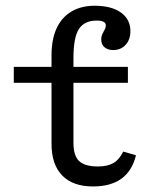

<svg xmlns="http://www.w3.org/2000/svg" viewBox="-20 -651 564 682"><path d="M163 -206.7V-453.9Q163 -511.6 181.3 -550.9Q199.7 -590.2 234.3 -610.4Q268.8 -630.6 316.1 -630.6Q375.4 -630.6 409.3 -606.6Q443.2 -582.6 443.2 -540.4Q443.2 -510.3 426.3 -491.8Q409.3 -473.2 381.9 -473.2Q362.7 -473.2 351.1 -483.3Q339.6 -493.4 339.6 -510.4Q339.6 -521.7 343.7 -530.3Q347.8 -538.8 351.9 -546.1Q355.9 -553.4 355.9 -560.7Q355.9 -577.9 323.4 -577.9Q280.1 -577.9 260.5 -548.3Q240.9 -518.6 240.9 -443.5V-206.7ZM310.3 11.3Q239 11.3 201 -27.6Q163 -66.5 163 -140.5V-206.7H240.9V-143.6Q240.9 -98.2 260.9 -79Q281 -59.7 327.9 -59.7Q362.2 -59.7 383.1 -72Q404 -84.3 417.6 -112.6L463 -99.5Q449.5 -43.9 411.3 -16.3Q373.1 11.3 310.3 11.3ZM29 -356.9V-413.4H434.3V-356.9Z"/></svg>

Font: Playfair 5pt SemiExpanded Light
Style: Regular
Weight: 300
Width: 6
Designer: Claus Eggers Sørensen
Foundry: Claus Eggers Sørensen
Version: Version 2.203